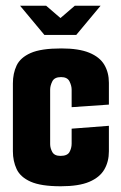

<svg xmlns="http://www.w3.org/2000/svg" viewBox="-20 -645 421 670"><path d="M50 -625H141L191 -582L241 -625H331L246 -523H135ZM192 5Q123 5 87 -11Q51 -27 38 -55Q25 -83 25 -117V-354Q25 -389 38 -416.5Q51 -444 87 -460Q123 -476 194 -476Q255 -476 291.5 -461Q328 -446 344 -419Q360 -392 360 -356V-280L230 -271V-332Q230 -346 222.5 -361Q215 -376 193 -376Q170 -376 162.5 -361Q155 -346 155 -332V-142Q155 -128 162.5 -114.5Q170 -101 191 -101Q215 -101 222.5 -114.5Q230 -128 230 -144V-196L360 -206V-117Q360 -81 344 -53.5Q328 -26 291.5 -10.5Q255 5 192 5Z"/></svg>

Font: Smooch Sans Thin ExtraBold
Style: Regular
Weight: 800
Version: Version 1.010